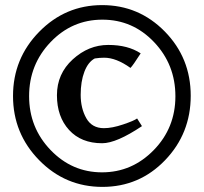

<svg xmlns="http://www.w3.org/2000/svg" viewBox="-20 -731 798 752"><path d="M380 -711Q524 -711 625.5 -607.5Q727 -504 727 -356Q727 -208 626.5 -103.5Q526 1 381 1Q236 1 133.5 -103.5Q31 -208 31 -355Q31 -502 133.5 -606.5Q236 -711 380 -711ZM379.5 -56Q497 -56 582 -143Q667 -230 667 -354Q667 -478 583.5 -566Q500 -654 381 -654Q262 -654 178 -566Q94 -478 94 -354.5Q94 -231 178 -143.5Q262 -56 379.5 -56ZM387 -229Q419 -229 462 -243.5Q505 -258 517 -267L536 -237Q436 -170 380 -170Q298 -170 250.5 -222Q203 -274 203 -358Q203 -442 265 -498.5Q327 -555 404 -555Q481 -555 531 -522Q501 -475 491 -465Q435 -505 388 -505Q371 -505 351 -502Q325 -488 310.5 -450Q296 -412 296 -359.5Q296 -307 318 -268Q340 -229 387 -229Z"/></svg>

Font: Asul
Style: Regular
Weight: 400
Version: Version 1.001